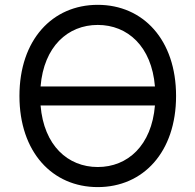

<svg xmlns="http://www.w3.org/2000/svg" viewBox="-20 -757 801 787"><path d="M701.7 -363.6C701.7 -593.8 566.8 -737.2 380.7 -737.2C194.6 -737.2 59.7 -593.8 59.7 -363.6C59.7 -133.5 194.6 9.9 380.7 9.9C566.8 9.9 701.7 -133.5 701.7 -363.6ZM146.3 -324.6H615.1C601.6 -160.5 503.2 -72.4 380.7 -72.4C258.2 -72.4 159.8 -160.5 146.3 -324.6ZM146.3 -402.7C159.8 -566.8 258.2 -654.8 380.7 -654.8C503.2 -654.8 601.6 -566.8 615.1 -402.7Z"/></svg>

Font: Margiela Sans
Style: Regular
Weight: 400
Designer: Stefan Endress, Andreas Faust
Version: Version 1.100;FEAKit 1.0